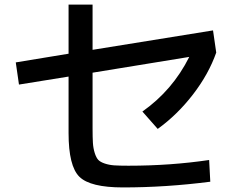

<svg xmlns="http://www.w3.org/2000/svg" viewBox="-20 -800 1040 840"><path d="M900 -5Q706 20 518 20Q375 20 327.5 -26.5Q280 -73 280 -218V-465L63 -430L49 -527L280 -565V-780H385V-582L912 -667L926 -570Q893 -476 824.5 -387Q756 -298 670 -236L603 -312Q735 -405 808 -551L385 -482V-238Q385 -198 386.5 -174.5Q388 -151 394.5 -130.5Q401 -110 410 -100.5Q419 -91 438.5 -84.5Q458 -78 480.5 -76.5Q503 -75 542 -75Q726 -75 895 -100Z"/></svg>

Font: Mplus 1p Medium
Style: Regular
Weight: 500
Version: Version 1.061